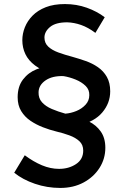

<svg xmlns="http://www.w3.org/2000/svg" viewBox="-20 -752 613 946"><path d="M373 -137 334 -175Q380 -172 417 -154Q454 -136 476.5 -104Q499 -72 499 -24Q499 30 470.5 75Q442 120 392 147Q342 174 277 174Q212 174 152 153.5Q92 133 50 99L102 13Q145 45 187 62.5Q229 80 271 80Q319 80 354.5 56.5Q390 33 390 -10Q390 -39 371 -56.5Q352 -74 322 -85Q292 -96 258 -104Q225 -112 191.5 -125Q158 -138 130 -157Q102 -176 84.5 -204.5Q67 -233 67 -273Q67 -326 93.5 -360.5Q120 -395 161 -411Q202 -427 245 -425L237 -389Q185 -405 152.5 -429.5Q120 -454 105 -485.5Q90 -517 90 -554Q90 -586 102.5 -617.5Q115 -649 140.5 -675Q166 -701 205.5 -716.5Q245 -732 300 -732Q357 -732 407.5 -714Q458 -696 496 -667L450 -590Q414 -617 379.5 -629Q345 -641 311 -642Q254 -642 226.5 -619Q199 -596 199 -567Q199 -540 217.5 -522.5Q236 -505 267.5 -493.5Q299 -482 337 -472Q369 -463 402 -451.5Q435 -440 462.5 -421Q490 -402 506.5 -373Q523 -344 523 -302Q523 -244 484 -198Q445 -152 373 -137ZM420 -283Q421 -310 401.5 -329Q382 -348 352.5 -360Q323 -372 293 -377Q238 -379 204.5 -356Q171 -333 170 -298Q169 -268 187 -248Q205 -228 235.5 -215Q266 -202 302 -192Q329 -194 356 -205Q383 -216 401.5 -236Q420 -256 420 -283Z"/></svg>

Font: Reem Kufi Fun
Style: Regular
Weight: 400
Designer: Khaled Hosny
Version: Version 1.005